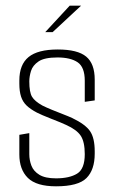

<svg xmlns="http://www.w3.org/2000/svg" viewBox="-20 -649 402 675"><path d="M177 6Q108 6 78 -23.5Q48 -53 48 -106V-175L83 -181V-107Q83 -86 90.5 -66.5Q98 -47 118.5 -34.5Q139 -22 177 -22Q224 -22 251 -38.5Q278 -55 278 -107Q278 -150 264 -171.5Q250 -193 212 -210Q206 -213 191.5 -219Q177 -225 160 -231.5Q143 -238 129.5 -244Q116 -250 110 -253Q87 -265 73.5 -278Q60 -291 54 -309.5Q48 -328 48 -355V-366Q48 -422 80.5 -448.5Q113 -475 183 -475Q253 -475 283 -450Q313 -425 313 -369V-296L278 -291V-365Q278 -413 253 -430Q228 -447 182 -447Q136 -447 115.5 -433Q95 -419 89 -399.5Q83 -380 83 -363Q83 -325 92.5 -309Q102 -293 129 -278Q143 -271 162.5 -263Q182 -255 201.5 -247.5Q221 -240 234 -234Q280 -212 296.5 -188Q313 -164 313 -117V-109Q313 -52 284 -23Q255 6 177 6ZM139 -536 225 -629H265L165 -536Z"/></svg>

Font: Smooch Sans Thin Light
Style: Regular
Weight: 300
Version: Version 1.010